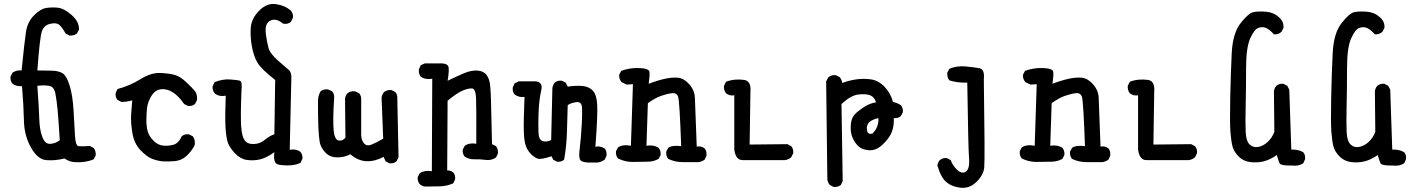

<svg xmlns="http://www.w3.org/2000/svg" viewBox="-20 -797 7040 951"><path d="M349 6Q322 4 300 -12Q250 0 208 -4Q166 -8 133 -67Q100 -126 98.5 -200Q97 -274 89 -370Q62 -368 42 -382Q30 -396 32 -417L42 -437Q62 -451 87 -448Q101 -588 108.5 -638Q116 -688 147.5 -720Q179 -752 206 -757Q233 -762 265 -759Q297 -756 335 -722.5Q373 -689 371 -650L361 -631Q345 -619 324 -621L305 -631Q287 -663 273 -674.5Q259 -686 228.5 -679Q198 -672 187.5 -642Q177 -612 165 -448Q202 -448 237 -447Q272 -446 291 -433.5Q310 -421 325 -373Q340 -325 344.5 -248Q349 -171 351.5 -123Q354 -75 369.5 -73Q385 -71 425 -74L444 -64Q456 -48 454 -27L444 -8Q402 10 349 6ZM276 -102Q270 -203 265.5 -250.5Q261 -298 254.5 -333Q248 -368 222.5 -372Q197 -376 165 -372Q173 -263 174.5 -209Q176 -155 189.5 -119Q203 -83 228.5 -84.5Q254 -86 276 -102Z M782 2Q754 -2 730.5 -11.5Q707 -21 676 -53Q645 -85 636 -136.5Q627 -188 629.5 -229.5Q632 -271 635 -300Q606 -292 582 -292L562 -302Q550 -316 553 -337L562 -356Q623 -372 676 -405Q729 -438 776 -435.5Q823 -433 848.5 -425Q874 -417 903 -389.5Q932 -362 945 -346.5Q958 -331 956 -302L946 -282Q932 -270 911 -272L892 -282Q865 -321 836.5 -339.5Q808 -358 778 -355Q748 -352 729.5 -321Q711 -290 708 -259.5Q705 -229 705 -201Q705 -173 711 -148.5Q717 -124 739 -101.5Q761 -79 785.5 -76Q810 -73 837 -79.5Q864 -86 880 -122Q894 -134 915 -132L935 -122Q949 -102 944 -77Q927 -45 902.5 -23.5Q878 -2 846.5 1Q815 4 782 2Z M1378 21Q1348 20 1341.5 4Q1335 -12 1339 -43Q1298 -14 1265.5 -7Q1233 0 1201.5 -5Q1170 -10 1143.5 -38Q1117 -66 1108.5 -91Q1100 -116 1097 -166Q1094 -216 1098 -323Q1067 -317 1045 -333Q1031 -349 1033 -370L1043 -390Q1082 -406 1119 -403.5Q1156 -401 1168.5 -397Q1181 -393 1176 -348Q1171 -220 1174.5 -171Q1178 -122 1191.5 -102.5Q1205 -83 1236 -83.5Q1267 -84 1291 -104Q1315 -124 1339 -132L1343 -401Q1275 -454 1256 -485.5Q1237 -517 1228 -565Q1219 -613 1222 -659Q1225 -705 1263.5 -744Q1302 -783 1347 -776.5Q1392 -770 1421 -744Q1433 -730 1431 -709L1421 -689Q1405 -675 1382 -680Q1357 -701 1336 -699.5Q1315 -698 1303.5 -681Q1292 -664 1297 -627Q1302 -590 1309.5 -561Q1317 -532 1357 -497Q1397 -462 1411 -450Q1425 -438 1423 -407L1415 -55Q1446 -61 1468 -45Q1480 -31 1478 -10L1468 10Q1429 27 1378 21Z M1909 12 1890 2 1880 -20Q1837 3 1795.5 1.5Q1754 0 1715 -33Q1686 -17 1649.5 -17.5Q1613 -18 1590.5 -42.5Q1568 -67 1563.5 -93.5Q1559 -120 1557 -166Q1555 -212 1555 -296Q1555 -323 1568 -345Q1584 -357 1605 -354L1625 -345Q1637 -331 1635 -310Q1628 -202 1632.5 -153Q1637 -104 1658 -101Q1679 -98 1691 -116L1689 -308Q1691 -324 1701 -335Q1717 -347 1738 -345L1759 -335Q1771 -321 1769 -300Q1769 -159 1769 -131Q1769 -103 1783 -87Q1797 -71 1821 -81Q1845 -91 1878 -110L1870 -313Q1872 -329 1882 -341Q1898 -353 1919 -351L1938 -341Q1950 -327 1948 -306L1954 -18L1944 2Q1930 14 1909 12Z M2086 127Q2070 125 2059 115Q2047 101 2049 80L2059 61Q2084 45 2119 51L2121 -407Q2088 -401 2064 -417Q2052 -433 2055 -454L2064 -474L2084 -483H2168Q2199 -482 2202 -463Q2205 -444 2197 -397Q2238 -417 2276.5 -433.5Q2315 -450 2345.5 -447.5Q2376 -445 2390.5 -425Q2405 -405 2408 -372Q2411 -339 2412 -296.5Q2413 -254 2417 -83L2437 -73Q2449 -57 2446 -36L2437 -17Q2414 -1 2385 -5Q2356 -9 2330 -8Q2304 -7 2282 -21Q2270 -35 2272 -56L2282 -75Q2305 -91 2339 -85Q2340 -263 2338 -310.5Q2336 -358 2318 -359Q2300 -360 2272 -348.5Q2244 -337 2197 -298L2195 47Q2213 47 2225 57Q2237 71 2234 92L2225 111Q2194 125 2158.5 126Q2123 127 2086 127Z M2892 8Q2857 6 2852 -8.5Q2847 -23 2850.5 -52Q2854 -81 2857 -116Q2860 -151 2862 -189.5Q2864 -228 2863 -261.5Q2862 -295 2834 -291Q2806 -287 2792 -276Q2790 -208 2788 -139.5Q2786 -71 2774 -6Q2760 6 2739 4L2720 -6L2712 -23Q2662 -7 2646.5 -10.5Q2631 -14 2612.5 -31.5Q2594 -49 2585 -73Q2576 -97 2574.5 -146Q2573 -195 2578 -317Q2551 -313 2529 -329Q2517 -343 2520 -364L2529 -384L2549 -394H2635Q2669 -389 2661.5 -354Q2654 -319 2651 -289Q2648 -259 2647 -222.5Q2646 -186 2647 -145.5Q2648 -105 2667 -98.5Q2686 -92 2710 -103L2716 -360Q2718 -376 2728 -388Q2742 -400 2763 -397L2782 -388L2792 -368Q2835 -374 2866 -371Q2897 -368 2916 -348.5Q2935 -329 2938 -279Q2941 -229 2929 -69Q2946 -77 2975 -62Q2987 -47 2984 -25L2975 -6Q2954 8 2936.5 8Q2919 8 2892 8Z M3362 6Q3323 6 3290 -10Q3278 -24 3280 -46L3290 -65Q3311 -79 3354 -73Q3346 -296 3339 -317Q3332 -338 3309 -335.5Q3286 -333 3255.5 -322.5Q3225 -312 3189 -286L3182 -75Q3217 -81 3242 -65Q3254 -51 3252 -29L3242 -10Q3217 4 3185.5 4Q3154 4 3116 5Q3078 6 3041 -12Q3029 -26 3031 -48L3041 -67Q3066 -83 3105 -75L3115 -380L3084 -378L3059 -390Q3045 -406 3047 -427L3057 -446Q3100 -462 3147.5 -460Q3195 -458 3197 -440.5Q3199 -423 3193 -382Q3234 -398 3272 -406.5Q3310 -415 3339 -412Q3368 -409 3394.5 -379Q3421 -349 3422 -310.5Q3423 -272 3431 -71Q3454 -75 3470 -62Q3482 -48 3479 -25L3470 -6Q3456 4 3440 6Z M3658 -4Q3624 -4 3617 -56V-325Q3594 -321 3576 -335Q3564 -351 3566 -372L3576 -392Q3617 -408 3668 -401Q3701 -394 3697 -345L3693 -81L3880 -83L3899 -73Q3911 -59 3909 -38L3899 -18Q3885 -6 3868 -4Z M4109 129 4090 119Q4080 107 4078 92L4072 -394L4082 -413Q4098 -427 4119 -425L4139 -415Q4149 -403 4152 -386Q4183 -398 4219 -403.5Q4255 -409 4293 -404Q4331 -399 4361.5 -367Q4392 -335 4403 -292Q4424 -288 4442 -276Q4454 -262 4452 -241L4442 -222Q4428 -210 4407 -212Q4409 -177 4398.5 -146.5Q4388 -116 4353.5 -82.5Q4319 -49 4281 -53Q4243 -57 4224 -80.5Q4205 -104 4198 -128.5Q4191 -153 4195 -186.5Q4199 -220 4225 -241.5Q4251 -263 4272.5 -274.5Q4294 -286 4319 -290Q4311 -317 4290 -325Q4269 -333 4232 -329Q4195 -325 4148 -282L4154 100L4145 119Q4130 131 4109 129ZM4302 -136Q4333 -167 4331 -212Q4302 -206 4286.5 -192.5Q4271 -179 4274 -153.5Q4277 -128 4302 -136Z M4740 133Q4697 129 4669 106.5Q4641 84 4623 23Q4625 7 4635 -4Q4649 -16 4670 -14L4689 -4Q4697 19 4715.5 39Q4734 59 4750.5 58Q4767 57 4775 39Q4783 21 4779.5 -19Q4776 -59 4771 -388Q4722 -386 4682 -399Q4670 -415 4672 -437L4682 -456Q4719 -472 4762 -468Q4805 -464 4831.5 -459Q4858 -454 4853 -405Q4859 -2 4855 34Q4851 70 4817 103.5Q4783 137 4740 133Z M5362 6Q5323 6 5290 -10Q5278 -24 5280 -46L5290 -65Q5311 -79 5354 -73Q5346 -296 5339 -317Q5332 -338 5309 -335.5Q5286 -333 5255.5 -322.5Q5225 -312 5189 -286L5182 -75Q5217 -81 5242 -65Q5254 -51 5252 -29L5242 -10Q5217 4 5185.5 4Q5154 4 5116 5Q5078 6 5041 -12Q5029 -26 5031 -48L5041 -67Q5066 -83 5105 -75L5115 -380L5084 -378L5059 -390Q5045 -406 5047 -427L5057 -446Q5100 -462 5147.5 -460Q5195 -458 5197 -440.5Q5199 -423 5193 -382Q5234 -398 5272 -406.5Q5310 -415 5339 -412Q5368 -409 5394.5 -379Q5421 -349 5422 -310.5Q5423 -272 5431 -71Q5454 -75 5470 -62Q5482 -48 5479 -25L5470 -6Q5456 4 5440 6Z M5658 -4Q5624 -4 5617 -56V-325Q5594 -321 5576 -335Q5564 -351 5566 -372L5576 -392Q5617 -408 5668 -401Q5701 -394 5697 -345L5693 -81L5880 -83L5899 -73Q5911 -59 5909 -38L5899 -18Q5885 -6 5868 -4Z M6380 23Q6323 24 6317.5 11Q6312 -2 6304 -29Q6271 -6 6240 2Q6209 10 6174 6Q6139 2 6115.5 -21.5Q6092 -45 6085 -71Q6078 -97 6074.5 -143Q6071 -189 6073.5 -313Q6076 -437 6081 -535Q6086 -633 6125 -682.5Q6164 -732 6188.5 -737Q6213 -742 6250.5 -739Q6288 -736 6314.5 -712Q6341 -688 6337 -658L6327 -639Q6311 -625 6290 -627Q6270 -649 6253 -657.5Q6236 -666 6214.5 -659.5Q6193 -653 6172.5 -607Q6152 -561 6152 -459.5Q6152 -358 6150 -273.5Q6148 -189 6150 -144Q6152 -99 6169 -82Q6186 -65 6211 -69Q6236 -73 6258.5 -93.5Q6281 -114 6292 -144L6290 -345Q6292 -361 6302 -372Q6316 -384 6337 -382L6356 -372L6366 -353L6376 -56Q6409 -58 6435 -43Q6447 -29 6444 -8L6435 12Q6411 27 6380 23Z M6880 23Q6823 24 6817.5 11Q6812 -2 6804 -29Q6771 -6 6740 2Q6709 10 6674 6Q6639 2 6615.5 -21.5Q6592 -45 6585 -71Q6578 -97 6574.5 -143Q6571 -189 6573.5 -313Q6576 -437 6581 -535Q6586 -633 6625 -682.5Q6664 -732 6688.5 -737Q6713 -742 6750.5 -739Q6788 -736 6814.5 -712Q6841 -688 6837 -658L6827 -639Q6811 -625 6790 -627Q6770 -649 6753 -657.5Q6736 -666 6714.5 -659.5Q6693 -653 6672.5 -607Q6652 -561 6652 -459.5Q6652 -358 6650 -273.5Q6648 -189 6650 -144Q6652 -99 6669 -82Q6686 -65 6711 -69Q6736 -73 6758.5 -93.5Q6781 -114 6792 -144L6790 -345Q6792 -361 6802 -372Q6816 -384 6837 -382L6856 -372L6866 -353L6876 -56Q6909 -58 6935 -43Q6947 -29 6944 -8L6935 12Q6911 27 6880 23Z"/></svg>

Font: NaniFont Regular
Style: Regular
Weight: 400
Designer: Nanigashitei
Version: Version 1.036